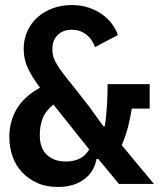

<svg xmlns="http://www.w3.org/2000/svg" viewBox="-20 -730 640 762"><path d="M210 12Q163 12 127.5 -4Q92 -20 67 -47Q42 -74 29.5 -110Q17 -146 17 -187Q17 -247 46 -297Q75 -347 139 -382Q107 -424 90.5 -459.5Q74 -495 74 -536Q74 -574 88.5 -606Q103 -638 128.5 -661Q154 -684 189 -697Q224 -710 265 -710Q301 -710 331 -700Q361 -690 384.5 -673.5Q408 -657 424 -635.5Q440 -614 448 -591L357 -543Q346 -575 321.5 -593.5Q297 -612 265 -612Q230 -612 209 -591Q188 -570 188 -538V-532Q188 -517 192 -504Q196 -491 205.5 -475Q215 -459 230 -439Q245 -419 268 -391L334 -307L390 -229H396Q399 -247 401 -268Q403 -289 404.5 -311.5Q406 -334 406.5 -355.5Q407 -377 407 -396H574V-299H503Q497 -262 488.5 -227.5Q480 -193 463 -154L591 0H452L370 -99H363Q354 -48 313.5 -18Q273 12 210 12ZM242 -89Q271 -89 295 -100Q319 -111 334 -137L192 -315Q160 -289 149 -259.5Q138 -230 138 -197V-192Q138 -142 166 -115.5Q194 -89 242 -89Z"/></svg>

Font: IBM Plex Mono SemiBold
Style: Regular
Weight: 600
Monospace: yes
Designer: Mike Abbink, Paul van der Laan, Pieter van Rosmalen
Foundry: Bold Monday
Version: Version 2.3